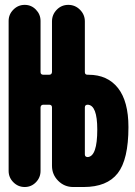

<svg xmlns="http://www.w3.org/2000/svg" viewBox="-20 -750 540 770"><path d="M332 -120.1Q370.1 -123 370.1 -230.5Q370.1 -328.1 332 -330.1Q320.3 -330.1 320.3 -319.3V-130.9Q320.3 -120.1 332 -120.1ZM335 -450.2Q411.1 -450.2 453.1 -397Q495.1 -343.8 495.1 -240.2Q495.1 -110.4 452.1 -55.2Q409.2 0 315.4 0H273.4Q238.3 0 213.4 -24.9Q188.5 -49.8 188.5 -85V-319.3Q188.5 -330.1 176.8 -330.1H154.3Q143.6 -330.1 142.6 -319.3V-64.5Q142.6 -38.1 124 -19Q105.5 0 79.1 0Q52.7 0 33.7 -19Q14.6 -38.1 14.6 -64.5V-666Q14.6 -692.4 33.7 -711.4Q52.7 -730.5 79.1 -730.5Q105.5 -730.5 124 -711.4Q142.6 -692.4 142.6 -666V-460.9Q142.6 -450.2 154.3 -450.2H176.8Q187.5 -450.2 188.5 -460.9V-664.1Q188.5 -691.4 207.5 -710.9Q226.6 -730.5 253.9 -730.5Q281.2 -730.5 300.8 -710.9Q320.3 -691.4 320.3 -664.1V-460.9Q320.3 -450.2 331.1 -450.2Z"/></svg>

Font: Rounded-X Mgen+ 2m bold
Style: Bold
Weight: 700
Designer: [Source Han Sans]
Ryoko NISHIZUKA  (kana & ideographs); Paul D. Hunt (Latin, Greek & Cyrillic); Wenlong ZHANG  (bopomofo
Version: Version 1.059.20150602